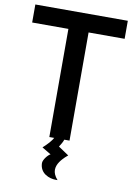

<svg xmlns="http://www.w3.org/2000/svg" viewBox="-99 -762 732 1049"><g transform="rotate(10 266.5 -238.0)"><path d="M296 224C279 205 272 187 272 171C272 137 299 110 314 95L330 81L272 42C282 26 290 13 294 0H323V-600H523V-700H10V-600H211V0H238C232 12 219 28 200 47L184 62L234 92C222 97 196 127 196 147C197 205 251 224 286 224Z"/></g></svg>

Font: Mint Spirit
Style: Bold
Weight: 700
Designer: HARENDAL Hirwen
Foundry: Arkandis Digital Foundry.
Version: Version 1.004;FFEdit